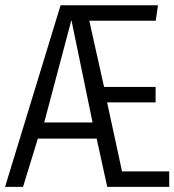

<svg xmlns="http://www.w3.org/2000/svg" viewBox="-32 -725 677 745"><path d="M343.1 -187.2H114.9L57.4 0H-12.3L203.1 -704.6H581L572.3 -644.6H314.4L371.8 -387.7H571.8V-327.7H383.6L441.5 -60H624.6V0H384.1ZM139.5 -249.7H327.2L245.1 -647.2Z"/></svg>

Font: Fira Code Light
Style: Regular
Weight: 300
Monospace: yes
Designer: Carrois Corporate, Edenspiekermann AG, Nikita Prokopov
Foundry: Carrois Corporate, Edenspiekermann AG, Nikita Prokopov
Version: Version 6.000; ttfautohint (v1.8.2) -l 8 -r 50 -G 200 -x 14 